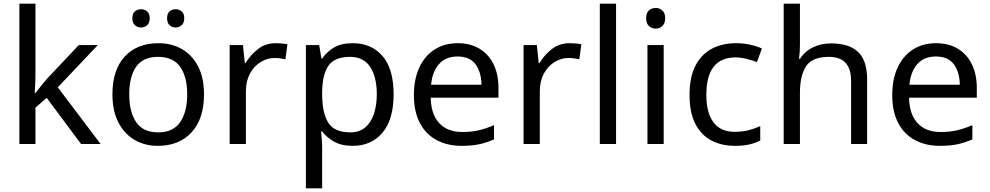

<svg xmlns="http://www.w3.org/2000/svg" viewBox="-20 -780 5362 1040"><path d="M172 -363Q172 -347 170.5 -321Q169 -295 168 -276H172Q178 -284 190 -299Q202 -314 214.5 -329.5Q227 -345 236 -355L407 -536H510L293 -307L525 0H419L233 -250L172 -197V0H85V-760H172Z M1085 -269Q1085 -136 1017.5 -63Q950 10 835 10Q764 10 708.5 -22.5Q653 -55 621 -117.5Q589 -180 589 -269Q589 -402 656 -474Q723 -546 838 -546Q911 -546 966.5 -513.5Q1022 -481 1053.5 -419.5Q1085 -358 1085 -269ZM680 -269Q680 -174 717.5 -118.5Q755 -63 837 -63Q918 -63 956 -118.5Q994 -174 994 -269Q994 -364 956 -418Q918 -472 836 -472Q754 -472 717 -418Q680 -364 680 -269ZM697 -681Q697 -707 711 -718.5Q725 -730 744 -730Q763 -730 777 -718.5Q791 -707 791 -681Q791 -656 777 -643.5Q763 -631 744 -631Q725 -631 711 -643.5Q697 -656 697 -681ZM885 -681Q885 -707 898.5 -718.5Q912 -730 931 -730Q950 -730 964 -718.5Q978 -707 978 -681Q978 -656 964 -643.5Q950 -631 931 -631Q912 -631 898.5 -643.5Q885 -656 885 -681Z M1474 -546Q1489 -546 1506.5 -544.5Q1524 -543 1537 -540L1526 -459Q1513 -462 1497.5 -464Q1482 -466 1468 -466Q1427 -466 1391 -443.5Q1355 -421 1333.5 -380.5Q1312 -340 1312 -286V0H1224V-536H1296L1306 -438H1310Q1336 -482 1377 -514Q1418 -546 1474 -546Z M1892 -546Q1991 -546 2051.5 -477Q2112 -408 2112 -269Q2112 -132 2051.5 -61Q1991 10 1891 10Q1829 10 1788.5 -13.5Q1748 -37 1725 -68H1719Q1721 -51 1723 -25Q1725 1 1725 20V240H1637V-536H1709L1721 -463H1725Q1749 -498 1788 -522Q1827 -546 1892 -546ZM1876 -472Q1794 -472 1760.5 -426Q1727 -380 1725 -286V-269Q1725 -170 1757.5 -116.5Q1790 -63 1878 -63Q1927 -63 1958.5 -90Q1990 -117 2005.5 -163.5Q2021 -210 2021 -270Q2021 -362 1985.5 -417Q1950 -472 1876 -472Z M2459 -546Q2528 -546 2577.5 -516Q2627 -486 2653.5 -431.5Q2680 -377 2680 -304V-251H2313Q2315 -160 2359.5 -112.5Q2404 -65 2484 -65Q2535 -65 2574.5 -74.5Q2614 -84 2656 -102V-25Q2615 -7 2575 1.5Q2535 10 2480 10Q2404 10 2345.5 -21Q2287 -52 2254.5 -113.5Q2222 -175 2222 -264Q2222 -352 2251.5 -415Q2281 -478 2334.5 -512Q2388 -546 2459 -546ZM2458 -474Q2395 -474 2358.5 -433.5Q2322 -393 2315 -321H2588Q2587 -389 2556 -431.5Q2525 -474 2458 -474Z M3066 -546Q3081 -546 3098.5 -544.5Q3116 -543 3129 -540L3118 -459Q3105 -462 3089.5 -464Q3074 -466 3060 -466Q3019 -466 2983 -443.5Q2947 -421 2925.5 -380.5Q2904 -340 2904 -286V0H2816V-536H2888L2898 -438H2902Q2928 -482 2969 -514Q3010 -546 3066 -546Z M3317 0H3229V-760H3317Z M3532 -737Q3552 -737 3567.5 -723.5Q3583 -710 3583 -681Q3583 -653 3567.5 -639Q3552 -625 3532 -625Q3510 -625 3495 -639Q3480 -653 3480 -681Q3480 -710 3495 -723.5Q3510 -737 3532 -737ZM3575 -536V0H3487V-536Z M3960 10Q3889 10 3833.5 -19Q3778 -48 3746.5 -109Q3715 -170 3715 -265Q3715 -364 3748 -426Q3781 -488 3837.5 -517Q3894 -546 3966 -546Q4007 -546 4045 -537.5Q4083 -529 4107 -517L4080 -444Q4056 -453 4024 -461Q3992 -469 3964 -469Q3806 -469 3806 -266Q3806 -169 3844.5 -117.5Q3883 -66 3959 -66Q4003 -66 4036.5 -75Q4070 -84 4098 -97V-19Q4071 -5 4038.5 2.5Q4006 10 3960 10Z M4313 -537Q4313 -497 4308 -462H4314Q4340 -503 4384.5 -524Q4429 -545 4481 -545Q4579 -545 4628 -498.5Q4677 -452 4677 -349V0H4590V-343Q4590 -472 4470 -472Q4380 -472 4346.5 -421.5Q4313 -371 4313 -277V0H4225V-760H4313Z M5050 -546Q5119 -546 5168.5 -516Q5218 -486 5244.5 -431.5Q5271 -377 5271 -304V-251H4904Q4906 -160 4950.5 -112.5Q4995 -65 5075 -65Q5126 -65 5165.5 -74.5Q5205 -84 5247 -102V-25Q5206 -7 5166 1.5Q5126 10 5071 10Q4995 10 4936.5 -21Q4878 -52 4845.5 -113.5Q4813 -175 4813 -264Q4813 -352 4842.5 -415Q4872 -478 4925.5 -512Q4979 -546 5050 -546ZM5049 -474Q4986 -474 4949.5 -433.5Q4913 -393 4906 -321H5179Q5178 -389 5147 -431.5Q5116 -474 5049 -474Z"/></svg>

Font: Noto Sans PhagsPa
Style: Regular
Weight: 400
Designer: Monotype Design Team
Foundry: Monotype Imaging Inc.
Version: Version 2.004; ttfautohint (v1.8.4.7-5d5b)